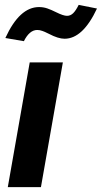

<svg xmlns="http://www.w3.org/2000/svg" viewBox="-20 -768 418 788"><path d="M238 -512H102L12 0H148ZM133 -645Q143 -645 154 -641Q165 -637 171.5 -633.5Q178 -630 181 -629Q219 -609 245 -609Q320 -609 378 -733L303 -748Q291 -724 280 -713.5Q269 -703 255 -703Q240 -703 210 -718Q190 -728 174 -733.5Q158 -739 140 -739Q60 -739 2 -612L78 -599Q101 -645 133 -645Z"/></svg>

Font: Geom SemiBold
Style: Bold Italic
Weight: 600
Italic angle: -10°
Version: Version 1.102